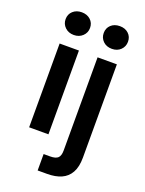

<svg xmlns="http://www.w3.org/2000/svg" viewBox="-174 -820 850 1122"><g transform="rotate(20 251.0 -258.5)"><path d="M74 0V-521H194V0ZM134 -596Q101 -596 79.5 -616.5Q58 -637 58 -667Q58 -698 79.5 -717.5Q101 -737 134 -737Q167 -737 188.5 -717.5Q210 -698 210 -667Q210 -637 188.5 -616.5Q167 -596 134 -596ZM207 220V118H247Q282 118 296 104.5Q310 91 310 58V-521H430V59Q430 117 410 152.5Q390 188 353.5 204Q317 220 266 220ZM371 -596Q337 -596 316 -616.5Q295 -637 295 -667Q295 -698 316 -717.5Q337 -737 371 -737Q404 -737 425 -717.5Q446 -698 446 -667Q446 -637 425 -616.5Q404 -596 371 -596Z"/></g></svg>

Font: DM Sans 10pt SemiBold
Style: Regular
Weight: 600
Version: Version 4.004;gftools[0.9.30]